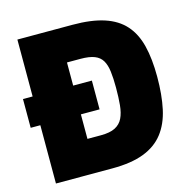

<svg xmlns="http://www.w3.org/2000/svg" viewBox="-101 -772 854 869"><g transform="rotate(-15 326.5 -337.0)"><path d="M10.6 -273.1V-407.9H333.4V-273.1ZM55.8 0V-674.5H314.6Q402.5 -674.5 462.1 -655Q521.6 -635.5 557.3 -595.5Q592.9 -555.5 608.2 -494.2Q623.6 -433 623.6 -348.6Q623.6 -263.2 609.5 -198.3Q595.5 -133.4 561.1 -89.2Q526.8 -45 468.1 -22.5Q409.4 0 320.2 0ZM245.8 -158.2H309.1Q351.4 -158.2 375.9 -170.7Q400.4 -183.2 412.1 -207.4Q423.9 -231.7 427.3 -267.2Q430.7 -302.6 430.7 -348.6Q430.7 -393 426.7 -424.7Q422.8 -456.5 410.8 -476.8Q398.7 -497.2 374.5 -506.7Q350.3 -516.3 309.1 -516.3H245.8Z"/></g></svg>

Font: Titillium Web SemiBold
Style: Regular
Weight: 600
Designer: Mohamed Gaber, Accademia di Belle Arti di Urbino
Foundry: Kief Type Foundry, Accademia di Belle Arti di Urbino
Version: Version 3.000; ttfautohint (v1.8.4)